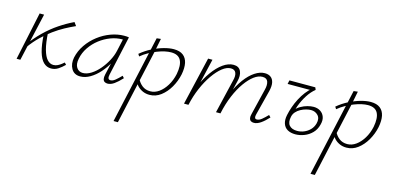

<svg xmlns="http://www.w3.org/2000/svg" viewBox="-69 -880 3249 1583"><g transform="rotate(15 1555.5 -88.5)"><path d="M93 -115 76 -125Q128 -197 184 -251.5Q240 -306 300.5 -346.5Q361 -387 422 -416L443 -387Q400 -368 355 -343.5Q310 -319 264.5 -286Q219 -253 175.5 -211Q132 -169 93 -115ZM39 0 126 -410H164L71 0ZM333 4Q296 4 268.5 -22.5Q241 -49 224.5 -106Q208 -163 203 -255L233 -281Q238 -189 253.5 -133.5Q269 -78 292 -53.5Q315 -29 344 -29Q364 -29 381.5 -38Q399 -47 411.5 -57Q424 -67 431 -73L446 -57Q421 -32 393.5 -14Q366 4 333 4Z M582 5Q530 5 506.5 -36Q483 -77 494 -133Q507 -192 542 -243Q577 -294 627 -332.5Q677 -371 734.5 -392Q792 -413 848 -413Q860 -413 870 -412.5Q880 -412 888 -410L813 -71Q804 -29 832 -29Q851 -29 872.5 -46.5Q894 -64 920 -91L935 -74Q901 -37 872 -16.5Q843 4 816 4Q800 4 789.5 -3Q779 -10 776 -25Q773 -40 778 -63L819 -243L846 -277Q835 -226 808 -176Q781 -126 744.5 -85Q708 -44 666 -19.5Q624 5 582 5ZM596 -28Q630 -28 666.5 -51Q703 -74 734.5 -111Q766 -148 789.5 -192Q813 -236 822 -278L848 -395L868 -378Q863 -379 854 -379.5Q845 -380 837 -380Q790 -380 741 -361.5Q692 -343 649 -310Q606 -277 575 -231.5Q544 -186 534 -133Q524 -85 542.5 -56.5Q561 -28 596 -28Z M944 289 1111 -462 1146 -466 1123 -350 981 289ZM1173 4Q1141 4 1114.5 -8Q1088 -20 1069.5 -40Q1051 -60 1042 -86L1060 -103Q1075 -70 1103 -48Q1131 -26 1172 -26Q1211 -26 1246 -51Q1281 -76 1308 -120Q1335 -164 1347 -220Q1362 -298 1340.5 -339.5Q1319 -381 1257 -381Q1233 -381 1203 -374.5Q1173 -368 1140 -355Q1107 -342 1073.5 -323.5Q1040 -305 1010 -280L998 -299Q1042 -336 1091.5 -361Q1141 -386 1188 -399Q1235 -412 1272 -412Q1323 -412 1352 -389.5Q1381 -367 1389.5 -326Q1398 -285 1387 -228Q1374 -167 1343.5 -114.5Q1313 -62 1269.5 -29Q1226 4 1173 4Z M2065 4Q2048 4 2038 -3Q2028 -10 2025 -24.5Q2022 -39 2028 -61L2082 -283Q2093 -325 2083.5 -353Q2074 -381 2037 -381Q2002 -381 1965 -353.5Q1928 -326 1892 -275.5Q1856 -225 1826.5 -155Q1797 -85 1779 0H1751Q1773 -97 1807 -174Q1841 -251 1880.5 -304.5Q1920 -358 1963.5 -386.5Q2007 -415 2048 -415Q2079 -415 2099 -400Q2119 -385 2125 -355.5Q2131 -326 2120 -281L2066 -69Q2061 -51 2064 -40Q2067 -29 2081 -29Q2101 -29 2122.5 -46.5Q2144 -64 2170 -91L2186 -74Q2153 -38 2122.5 -17Q2092 4 2065 4ZM1468 0 1564 -410H1601L1505 0ZM1480 0Q1500 -86 1532.5 -161.5Q1565 -237 1606 -294Q1647 -351 1692 -383Q1737 -415 1781 -415Q1827 -415 1843.5 -379.5Q1860 -344 1845 -288L1774 0H1741L1809 -287Q1821 -330 1810.5 -355.5Q1800 -381 1767 -381Q1732 -381 1694 -351Q1656 -321 1619 -268Q1582 -215 1552.5 -146.5Q1523 -78 1506 0Z M2419 7Q2379 7 2352 -8.5Q2325 -24 2314.5 -55Q2304 -86 2313 -129Q2320 -163 2333 -200.5Q2346 -238 2365 -274.5Q2384 -311 2407.5 -341.5Q2431 -372 2457 -392L2487 -390Q2452 -362 2424 -318.5Q2396 -275 2377 -224.5Q2358 -174 2348 -124Q2337 -74 2359 -49Q2381 -24 2426 -24Q2457 -24 2485.5 -36Q2514 -48 2535.5 -70Q2557 -92 2566 -124Q2578 -169 2554.5 -194.5Q2531 -220 2494 -220Q2476 -220 2453 -214Q2430 -208 2407.5 -196Q2385 -184 2369 -166Q2353 -148 2348 -124L2323 -126Q2332 -158 2353 -181.5Q2374 -205 2401 -220.5Q2428 -236 2456.5 -243.5Q2485 -251 2508 -251Q2542 -251 2566.5 -235Q2591 -219 2601 -190.5Q2611 -162 2600 -123Q2589 -80 2560.5 -51Q2532 -22 2494 -7.5Q2456 7 2419 7ZM2251 -378 2258 -410H2479L2487 -390L2461 -378Z M2625 289 2792 -462 2827 -466 2804 -350 2662 289ZM2854 4Q2822 4 2795.5 -8Q2769 -20 2750.5 -40Q2732 -60 2723 -86L2741 -103Q2756 -70 2784 -48Q2812 -26 2853 -26Q2892 -26 2927 -51Q2962 -76 2989 -120Q3016 -164 3028 -220Q3043 -298 3021.5 -339.5Q3000 -381 2938 -381Q2914 -381 2884 -374.5Q2854 -368 2821 -355Q2788 -342 2754.5 -323.5Q2721 -305 2691 -280L2679 -299Q2723 -336 2772.5 -361Q2822 -386 2869 -399Q2916 -412 2953 -412Q3004 -412 3033 -389.5Q3062 -367 3070.5 -326Q3079 -285 3068 -228Q3055 -167 3024.5 -114.5Q2994 -62 2950.5 -29Q2907 4 2854 4Z"/></g></svg>

Font: Ysabeau ExtraLight
Style: Italic
Weight: 250
Italic angle: -12°
Version: Version 2.000;gftools[0.9.27.dev2+g8671c4b]